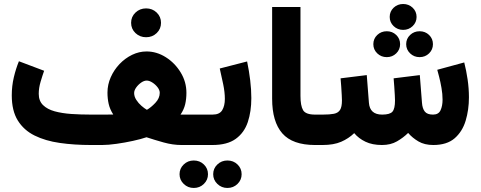

<svg xmlns="http://www.w3.org/2000/svg" viewBox="-20 -722 2394 956"><path d="M632.8 -608.4Q632.8 -638.7 654.5 -659.4Q676.3 -680.2 707.5 -680.2Q738.8 -680.2 760.3 -659.4Q781.7 -638.7 781.7 -608.4Q781.7 -578.1 760.3 -557.4Q738.8 -536.6 707.5 -536.6Q676.3 -536.6 654.5 -557.4Q632.8 -578.1 632.8 -608.4ZM432.1 -151.4H470.2Q490.2 -151.4 508.1 -151.4Q525.9 -151.4 543.9 -151.9Q527.3 -177.7 521.2 -204.3Q515.1 -231 515.1 -260.7Q515.1 -300.8 531.5 -337.6Q547.9 -374.5 575.4 -403.3Q603 -432.1 637.7 -449Q672.4 -465.8 709.5 -465.8Q760.3 -465.8 805.7 -437Q851.1 -408.2 879.6 -361.3Q908.2 -314.5 908.2 -259.8Q908.2 -229.5 902.1 -203.1Q896 -176.8 878.9 -151.4H953.6V0H883.3Q840.3 0 794.9 -12.7Q749.5 -25.4 709.5 -38.6Q682.1 -29.3 641.8 -20.5Q601.6 -11.7 560.3 -5.9Q519 0 488.8 0H432.1Q349.1 0 277.6 -10.3Q206.1 -20.5 152.3 -47.1Q98.6 -73.7 68.6 -122.1Q38.6 -170.4 38.6 -247.1Q38.6 -293.5 48.8 -336.9Q59.1 -380.4 74.2 -417L199.7 -369.6Q191.4 -346.2 182.1 -314.9Q172.9 -283.7 172.9 -254.9Q172.9 -219.7 194.3 -198.7Q215.8 -177.7 252.4 -167.7Q289.1 -157.7 335.4 -154.5Q381.8 -151.4 432.1 -151.4ZM710.4 -320.8Q697.3 -320.8 682.9 -310.8Q668.5 -300.8 658.2 -286.4Q647.9 -272 647.9 -258.8Q647.9 -241.2 658.7 -224.6Q669.4 -208 684.3 -195.1Q699.2 -182.1 711.4 -175.3Q731.4 -186.5 753.4 -209.7Q775.4 -232.9 775.4 -259.8Q775.4 -273.4 764.6 -287.4Q753.9 -301.3 738.8 -311Q723.6 -320.8 710.4 -320.8Z M1037.6 0H933.1V-151.4H1038.6Q1073.2 -151.4 1086.4 -173.3Q1099.6 -195.3 1099.6 -229.5Q1099.6 -262.7 1091.3 -302.7Q1083 -342.8 1074.2 -380.9L1210.4 -416Q1220.2 -368.7 1225.8 -322.3Q1231.4 -275.9 1231.4 -233.4Q1231.4 -167 1213.9 -114.3Q1196.3 -61.5 1154.1 -30.8Q1111.8 0 1037.6 0ZM1041.5 145.5Q1041.5 116.7 1062.3 96.9Q1083 77.1 1112.3 77.1Q1142.1 77.1 1162.6 96.9Q1183.1 116.7 1183.1 145.5Q1183.1 173.8 1162.6 193.8Q1142.1 213.9 1112.3 213.9Q1083 213.9 1062.3 193.8Q1041.5 173.8 1041.5 145.5ZM874 145.5Q874 116.7 894.8 96.9Q915.5 77.1 944.8 77.1Q974.6 77.1 995.1 96.9Q1015.6 116.7 1015.6 145.5Q1015.6 173.8 995.1 193.8Q974.6 213.9 944.8 213.9Q915.5 213.9 894.8 193.8Q874 173.8 874 145.5Z M1335 -687H1476.1V-244.6Q1476.1 -195.8 1489 -173.6Q1502 -151.4 1548.8 -151.4H1561V0H1548.8Q1436.5 0 1385.7 -57.9Q1335 -115.7 1335 -230.5Z M1920.4 -637.7Q1920.4 -665 1939.9 -683.6Q1959.5 -702.1 1987.3 -702.1Q2015.1 -702.1 2034.7 -683.6Q2054.2 -665 2054.2 -637.7Q2054.2 -610.8 2034.7 -592Q2015.1 -573.2 1987.3 -573.2Q1959.5 -573.2 1939.9 -592Q1920.4 -610.8 1920.4 -637.7ZM2002.4 -502Q2002.4 -529.3 2022 -547.9Q2041.5 -566.4 2069.3 -566.4Q2097.2 -566.4 2116.5 -547.9Q2135.7 -529.3 2135.7 -502Q2135.7 -475.1 2116.5 -456.3Q2097.2 -437.5 2069.3 -437.5Q2041.5 -437.5 2022 -456.3Q2002.4 -475.1 2002.4 -502ZM1838.9 -502Q1838.9 -529.3 1858.4 -547.9Q1877.9 -566.4 1905.8 -566.4Q1933.6 -566.4 1952.9 -547.9Q1972.2 -529.3 1972.2 -502Q1972.2 -475.1 1952.9 -456.3Q1933.6 -437.5 1905.8 -437.5Q1877.9 -437.5 1858.4 -456.3Q1838.9 -475.1 1838.9 -502ZM1881.8 0Q1833.5 0 1799.6 -16.4Q1765.6 -32.7 1743.7 -59.1Q1715.8 -32.2 1678.7 -16.1Q1641.6 0 1586.4 0H1541.5V-151.4H1587.4Q1622.1 -151.4 1642.8 -155.5Q1663.6 -159.7 1673.1 -174.6Q1682.6 -189.5 1682.6 -221.7Q1682.6 -229 1681.6 -248.8Q1680.7 -268.6 1679 -291.7Q1677.2 -314.9 1675.8 -332L1806.2 -348.1L1816.9 -210.4Q1821.3 -151.4 1882.8 -151.4Q1921.4 -151.4 1934.1 -166Q1946.8 -180.7 1946.8 -221.7Q1946.8 -228.5 1945.8 -248.3Q1944.8 -268.1 1943.1 -291.5Q1941.4 -314.9 1939.9 -332L2070.3 -348.1L2081.1 -210.4Q2083 -182.1 2095 -166.7Q2106.9 -151.4 2136.2 -151.4Q2163.6 -151.4 2173.6 -173.1Q2183.6 -194.8 2183.6 -225.6Q2183.6 -253.9 2178.2 -284.4Q2172.9 -314.9 2166.5 -339.6Q2160.2 -364.3 2157.2 -374.5L2291.5 -411.1Q2301.8 -371.1 2308.3 -326.4Q2314.9 -281.7 2314.9 -237.3Q2314.9 -175.3 2298.6 -121.1Q2282.2 -66.9 2243.7 -33.4Q2205.1 0 2137.2 0Q2093.8 0 2063.5 -17.8Q2033.2 -35.6 2012.2 -60.1Q1987.8 -36.1 1956.5 -18.1Q1925.3 0 1881.8 0Z"/></svg>

Font: Vazirmatn RD UI Black
Style: Regular
Weight: 900
Designer: Saber Rastikerdar
Foundry: Saber Rastikerdar
Version: Version 33.003